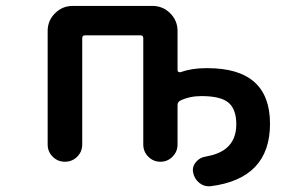

<svg xmlns="http://www.w3.org/2000/svg" viewBox="-20 -567 1040 651"><path d="M634.8 17.6Q633.8 13.7 633.8 9.8Q633.8 -4.9 644.5 -17.6Q657.2 -33.2 677.7 -36.1Q721.7 -43.9 746.1 -63.5Q781.2 -91.8 781.2 -145.5Q781.2 -196.3 754.9 -218.8Q728.5 -241.2 663.1 -241.2Q622.1 -241.2 590.8 -225.6Q582 -220.7 582 -210.9V-77.1Q582 -52.7 564.9 -35.6Q547.9 -18.6 523.9 -18.6Q500 -18.6 482.9 -35.6Q465.8 -52.7 465.8 -77.1V-437.5Q465.8 -447.3 456.1 -447.3H268.6Q258.8 -447.3 258.8 -437.5V-77.1Q258.8 -52.7 241.7 -35.6Q224.6 -18.6 200.2 -18.6Q175.8 -18.6 158.7 -35.6Q141.6 -52.7 141.6 -77.1V-461.9Q141.6 -497.1 166.5 -522Q191.4 -546.9 226.6 -546.9H497.1Q532.2 -546.9 557.1 -522Q582 -497.1 582 -461.9V-329.1Q582 -325.2 585 -323.2Q587.9 -321.3 591.8 -322.3Q630.9 -335.9 677.7 -335.9Q680.7 -335.9 683.6 -335.9Q895.5 -335.9 895.5 -147.5Q895.5 39.1 693.4 64.5Q690.4 64.5 686.5 64.5Q669.9 64.5 655.3 52.7Q638.7 39.1 634.8 17.6Z"/></svg>

Font: Rounded-X Mgen+ 2m medium
Style: Regular
Weight: 500
Designer: [Source Han Sans]
Ryoko NISHIZUKA  (kana & ideographs); Paul D. Hunt (Latin, Greek & Cyrillic); Wenlong ZHANG  (bopomofo
Version: Version 1.059.20150602